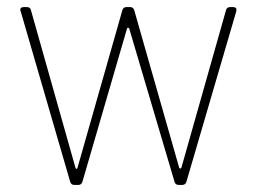

<svg xmlns="http://www.w3.org/2000/svg" viewBox="-20 -521 724 541"><path d="M178 -8 38 -490 37 -493Q37 -501 47 -501H56Q65 -501 67 -493L193 -47Q195 -45 196 -45Q196 -45 198 -47L325 -493Q328 -501 336 -501H347Q355 -501 358 -493L485 -48Q487 -46 488 -46Q489 -46 491 -48L617 -493Q620 -501 628 -501H637Q648 -501 646 -490L505 -8Q502 0 494 0H483Q475 0 472 -8L344 -441Q342 -443 341 -443Q340 -443 338 -441L212 -8Q209 0 201 0H189Q181 0 178 -8Z"/></svg>

Font: Barlow GEO Thin
Style: Regular
Weight: 100
Designer: Jeremy Tribby
Foundry: Tribby Type
Version: Version 1.408